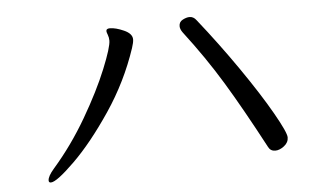

<svg xmlns="http://www.w3.org/2000/svg" viewBox="-42 -627 1083 631"><g transform="rotate(-5 500.0 -312.0)"><path d="M846 -101Q830 -101 823 -115Q754 -245 699.5 -335Q645 -425 576 -515Q568 -526 568 -536Q568 -550 580.5 -556.5Q593 -563 603 -563Q616 -563 625 -551Q692 -467 753.5 -378Q815 -289 852.5 -223Q890 -157 890 -141Q890 -124 875 -112.5Q860 -101 846 -101ZM95 -68Q95 -82 116 -106Q178 -177 227.5 -262Q277 -347 305.5 -417Q334 -487 334 -509Q334 -519 330.5 -528Q327 -537 327 -540Q327 -543 328 -545Q331 -549 339 -549Q358 -549 385 -537Q412 -525 412 -506Q412 -496 406 -478Q370 -370 306 -275Q242 -180 181.5 -120.5Q121 -61 102 -61Q95 -61 95 -68Z"/></g></svg>

Font: Iansui
Style: Regular
Weight: 400
Designer: But Ko / Fontworks Inc.
Foundry: zi-hi.com / Fontworks Inc.
Version: Version 1.002